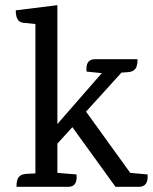

<svg xmlns="http://www.w3.org/2000/svg" viewBox="-20 -723 591 743"><path d="M348 -494H512V-486Q512 -476 508 -464Q500 -446 477 -444L450 -442L313 -291L484 -54L551 -48Q555 0 517 0H427L260 -231L202 -167V-54L276 -48Q281 0 244 0H44V-8Q44 -18 48 -30Q56 -48 79 -50L117 -52V-630L69 -635Q41 -638 41 -683L202 -703V-243L374 -440L315 -446Q310 -494 348 -494Z"/></svg>

Font: Karma Medium
Style: Regular
Weight: 500
Designer: Joana Correia
Foundry: Indian Type Foundry
Version: Version 1.202;PS 1.0;hotconv 1.0.78;makeotf.lib2.5.61930; tt